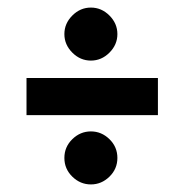

<svg xmlns="http://www.w3.org/2000/svg" viewBox="-20 -566 487 507"><path d="M171 -427Q150 -448 150 -476Q150 -504 171 -525Q192 -546 220 -546Q248 -546 269 -525Q290 -504 290 -476Q290 -448 269 -427Q248 -406 220 -406Q192 -406 171 -427ZM171 -99.5Q150 -120 150 -149Q150 -178 171 -198.5Q192 -219 220 -219Q248 -219 269 -198.5Q290 -178 290 -149Q290 -120 269 -99.5Q248 -79 220 -79Q192 -79 171 -99.5ZM397 -262H50V-360H397Z"/></svg>

Font: Edgecutting Lite Sharp
Style: Medium
Weight: 500
Designer: RandomMaerks (Nguyen Gia Bao)
Version: Version 1.0